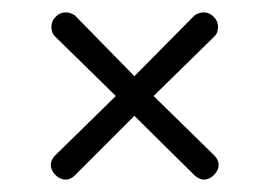

<svg xmlns="http://www.w3.org/2000/svg" viewBox="-20 -430 435 310"><path d="M309 -140Q303 -140 295 -146L197 -243L100 -146Q93 -140 86 -140Q77 -140 69.5 -147.5Q62 -155 62 -164Q62 -171 68 -178L167 -275L68 -372Q63 -377 63 -387Q63 -396 70 -403Q77 -410 86 -410Q94 -410 101 -405L197 -307L294 -405Q301 -410 309 -410Q318 -410 325 -403Q332 -396 332 -387Q332 -377 327 -372L228 -275L327 -178Q333 -171 333 -164Q333 -155 325.5 -147.5Q318 -140 309 -140Z"/></svg>

Font: Dosis
Style: Regular
Weight: 400
Designer: Edgar Tolentino, Pablo Impallari, Igino Marini
Foundry: Edgar Tolentino, Pablo Impallari, Igino Marini
Version: Version 1.007;Glyphs 3.1.1 (3134)